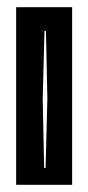

<svg xmlns="http://www.w3.org/2000/svg" viewBox="-20 -515 246 535"><path d="M25 0V-495H181V0ZM103 -47H107L112 -240L108 -429H104L99 -240Z"/></svg>

Font: Alumni Sans Inline One
Style: Regular
Weight: 400
Designer: Robert E. Leuschke
Foundry: Robert E. Leuschke
Version: Version 1.100; ttfautohint (v1.8.3)